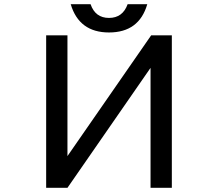

<svg xmlns="http://www.w3.org/2000/svg" viewBox="-20 -900 1040 916"><path d="M317.4 -879.9H412.1Q434.6 -814.5 500 -814.5Q565.4 -814.5 588.9 -879.9H682.6Q643.6 -745.1 500 -745.1Q357.4 -745.1 317.4 -879.9ZM799.8 -3.9H698.2V-576.2L301.8 -3.9H200.2V-731.4H301.8V-155.3L701.2 -731.4H799.8Z"/></svg>

Font: MotoyaLCedar
Style: W3 mono
Weight: 400
Version: Version 1.01